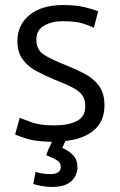

<svg xmlns="http://www.w3.org/2000/svg" viewBox="-20 -550 474 761"><path d="M185 191Q164 191 143.5 187Q123 183 112 179L121 131Q132 135 146.5 137.5Q161 140 180 140Q221 140 221 111Q221 95 207 86Q193 77 163 65Q172 39 186 12Q122 11 87 0Q52 -11 40 -17L58 -83Q69 -79 103 -66Q137 -53 195 -53Q250 -53 284 -70Q318 -87 318 -129Q318 -156 306 -172.5Q294 -189 267.5 -203Q241 -217 195 -235Q156 -251 123 -269Q90 -287 69.5 -315Q49 -343 49 -387Q49 -452 97.5 -491Q146 -530 230 -530Q282 -530 318 -521Q354 -512 369 -505L352 -440Q339 -447 310 -456.5Q281 -466 228 -466Q186 -466 155 -448.5Q124 -431 124 -393Q124 -353 153 -334Q182 -315 240 -292Q283 -275 317.5 -256.5Q352 -238 373 -209Q394 -180 394 -132Q394 -70 353 -34.5Q312 1 239 9Q232 24 227 36Q255 49 271 66.5Q287 84 287 113Q287 131 278 149Q269 167 247 179Q225 191 185 191Z"/></svg>

Font: Ubuntu Sans
Style: Regular
Weight: 400
Designer: Dalton Maag Ltd
Foundry: Dalton Maag Ltd
Version: Version 1.006; ttfautohint (v1.8.4.7-5d5b)